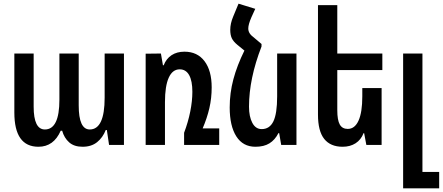

<svg xmlns="http://www.w3.org/2000/svg" viewBox="-20 -788 2408 1044"><path d="M58 -176V-497H163V-208Q163 -84 224 -84Q303 -84 303 -246V-497H408V-215Q408 -84 468 -84Q549 -84 549 -257V-497H654V0H573L561 -81H555Q539 -40 508 -15Q477 10 429 10Q383 10 356 -14Q329 -38 318 -77H310Q272 10 189 10Q58 10 58 -176Z M1172 -90V0H981V-66Q1003 -124 1014.5 -181.5Q1026 -239 1026 -289Q1026 -348 1008.5 -379.5Q991 -411 957 -411Q918 -411 897.5 -365.5Q877 -320 877 -233V0H772V-496L855 -497L866 -433H870Q884 -469 913 -488Q942 -507 983 -507Q1053 -507 1092 -455.5Q1131 -404 1131 -313Q1131 -254 1118.5 -200Q1106 -146 1082 -90Z M1592 -497V0H1509L1498 -64H1494Q1475 -27 1445 -8.5Q1415 10 1369 10Q1301 10 1265 -46.5Q1229 -103 1229 -204Q1229 -282 1249 -357Q1269 -432 1309 -513L1271 -544Q1249 -562 1240.5 -580Q1232 -598 1232 -626Q1232 -660 1248 -698L1277 -768L1368 -740L1347 -694Q1330 -655 1330 -633Q1330 -619 1337.5 -607Q1345 -595 1364 -581L1403 -548H1402V-535Q1334 -360 1334 -208Q1334 -154 1352 -120Q1370 -86 1403 -86Q1446 -86 1466.5 -128Q1487 -170 1487 -264V-497Z M1814 -407V-189Q1814 -135 1827.5 -111Q1841 -87 1871 -87Q1909 -87 1929.5 -132Q1950 -177 1950 -264V-309H2055V0H1972L1960 -64H1957Q1943 -28 1913.5 -9Q1884 10 1843 10Q1777 10 1743 -32.5Q1709 -75 1709 -165V-760H1814V-497H2059V-407Z M2172 -497H2277V147H2368V236H2172Z"/></svg>

Font: Noto Sans Armenian Medium Cond
Style: Regular
Weight: 500
Width: 3
Designer: Monotype Design team
Foundry: Monotype Imaging Inc.
Version: Version 1.000